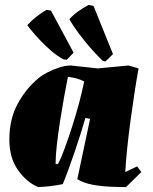

<svg xmlns="http://www.w3.org/2000/svg" viewBox="-20 -748 621 780"><path d="M135 12Q89 -7 53.5 -56.5Q18 -106 18 -181Q18 -265 52.5 -327.5Q87 -390 136 -430Q150 -442 173 -454Q196 -466 221.5 -474Q247 -482 268 -482Q295 -479 322.5 -476Q350 -473 377 -470L502 -482L543 -470Q535 -427 526.5 -371.5Q518 -316 510 -256.5Q502 -197 496.5 -143Q491 -89 489 -49L537 -72L554 -49L492 12Q464 12 428 10.5Q392 9 356.5 2.5Q321 -4 294 -20L346 -265L327 -269Q319 -241 307.5 -204.5Q296 -168 283 -130Q270 -92 257.5 -58Q245 -24 235 0Q186 10 135 12ZM216 -82Q228 -105 242.5 -144.5Q257 -184 272.5 -232Q288 -280 301 -328.5Q314 -377 322 -417Q307 -425 290 -429.5Q273 -434 256 -436Q249 -402 240.5 -354.5Q232 -307 224 -256Q216 -205 211 -160Q206 -115 206 -88V-82ZM396 -502Q354 -544 325 -580Q296 -616 280 -640.5Q264 -665 262 -670Q278 -688 297 -701.5Q316 -715 340 -728Q345 -727 350 -726Q355 -725 360 -724L439 -528L408 -498Q405 -499 402 -500Q399 -501 396 -502ZM251 -505 238 -507Q213 -520 188 -541.5Q163 -563 142 -585.5Q121 -608 107 -625Q93 -642 91 -646Q124 -682 169 -708Q174 -707 178.5 -706.5Q183 -706 187 -705L279 -534Z"/></svg>

Font: Labrada Black
Style: Italic
Weight: 900
Italic angle: -7°
Designer: Mercedes Jáuregui
Foundry: Omnibus-Type Team
Version: Version 1.000; ttfautohint (v1.8.4.7-5d5b)